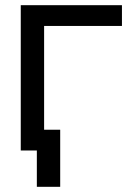

<svg xmlns="http://www.w3.org/2000/svg" viewBox="-20 -580 510 740"><path d="M60 0V-560H450V-480H150V-80H212V140H122V0Z"/></svg>

Font: Tektur
Style: Regular
Weight: 400
Designer: Adam Jagosz
Foundry: Adam Jagosz
Version: Version 1.005;gftools[0.9.30]